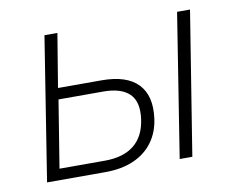

<svg xmlns="http://www.w3.org/2000/svg" viewBox="-60 -565 794 643"><g transform="rotate(-10 336.5 -243.5)"><path d="M51 0 128 -487H172L142 -305H290Q375 -305 413.5 -265Q452 -225 442 -149Q436 -103 411.5 -69.5Q387 -36 346 -18Q305 0 249 0ZM100 -38H254Q317 -38 353.5 -67Q390 -96 398 -154Q406 -212 378 -239.5Q350 -267 289 -267H137ZM502 0 579 -487H623L545 0Z"/></g></svg>

Font: Nunito Sans 10pt SemiCondensed ExtraLight
Style: Italic
Weight: 250
Width: 4
Italic angle: -9°
Designer: Vernon Adams
Foundry: Vernon Adams
Version: Version 3.101;gftools[0.9.27]